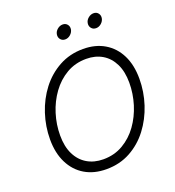

<svg xmlns="http://www.w3.org/2000/svg" viewBox="-162 -1048 1078 1185"><g transform="rotate(-20 376.5 -456.0)"><path d="M335 9.8Q253.4 9.8 193.8 -25.6Q134.3 -61 101.6 -126.5Q68.8 -191.9 68.8 -281.2Q68.8 -366.7 95.5 -448.2Q122.1 -529.8 172.1 -595Q222.2 -660.2 292.7 -698.7Q363.3 -737.3 450.2 -737.3Q531.2 -737.3 590.8 -701.9Q650.4 -666.5 682.9 -601.3Q715.3 -536.1 715.3 -446.3Q715.3 -360.8 688.7 -279.3Q662.1 -197.8 612.3 -132.3Q562.5 -66.9 492.4 -28.6Q422.4 9.8 335 9.8ZM337.4 -54.2Q409.7 -54.2 467.3 -87.9Q524.9 -121.6 565.2 -177.7Q605.5 -233.9 627 -303.2Q648.4 -372.6 648.4 -444.3Q648.4 -517.1 623.3 -568.4Q598.1 -619.6 553 -646.5Q507.8 -673.3 447.8 -673.3Q375.5 -673.3 317.9 -639.6Q260.3 -606 219.5 -549.6Q178.7 -493.2 157.2 -424.1Q135.7 -355 135.7 -283.2Q135.7 -210.4 160.9 -159.4Q186 -108.4 231.4 -81.3Q276.9 -54.2 337.4 -54.2ZM571.3 -830.1Q552.2 -830.1 541 -843.8Q529.8 -857.4 532.7 -876.5Q535.6 -895.5 551.8 -908.9Q567.9 -922.4 586.9 -922.4Q606 -922.4 616.9 -908.9Q627.9 -895.5 625 -876.5Q621.6 -857.4 606 -843.8Q590.3 -830.1 571.3 -830.1ZM368.7 -830.1Q349.6 -830.1 338.4 -843.8Q327.1 -857.4 330.1 -876.5Q333 -895.5 349.1 -908.9Q365.2 -922.4 384.3 -922.4Q403.3 -922.4 414.3 -908.9Q425.3 -895.5 422.4 -876.5Q418.9 -857.4 403.3 -843.8Q387.7 -830.1 368.7 -830.1Z"/></g></svg>

Font: Inter 17pt Light
Style: Italic
Weight: 300
Italic angle: -9.3988°
Version: Version 4.001;git-66647c0bb